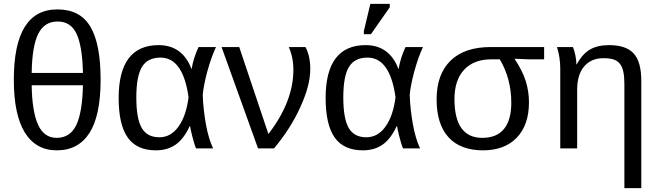

<svg xmlns="http://www.w3.org/2000/svg" viewBox="-20 -773 3425 1000"><path d="M504 -358Q504 -171 446 -80.5Q388 10 276 10Q167 10 109.5 -82.5Q52 -175 52 -358Q52 -724 279 -724Q397 -724 450.5 -634.5Q504 -545 504 -358ZM275 -55Q345 -55 377 -121Q409 -187 412 -329H145Q147 -193 178 -124Q209 -55 275 -55ZM280 -661Q211 -661 179 -596.5Q147 -532 145 -393H412Q409 -532 379 -596.5Q349 -661 280 -661Z M968 -116Q937 -49 894.5 -19.5Q852 10 792 10Q692 10 645 -57Q598 -124 598 -262Q598 -401 650.5 -469.5Q703 -538 806 -538Q869 -538 912 -506Q955 -474 977 -414H978Q988 -472 1014 -528H1105Q1081 -477 1060 -402Q1040 -327 1036 -279Q1037 -240 1041.5 -201Q1046 -162 1052.5 -125.5Q1059 -89 1068.5 -57Q1078 -25 1090 0H1001Q995 -15 990 -32Q985 -49 981 -65Q977 -81 974 -94.5Q971 -108 970 -116ZM690 -265Q690 -156 718 -107Q746 -58 810 -58Q870 -58 910 -114Q950 -170 962 -267Q933 -473 816 -473Q749 -473 719.5 -424.5Q690 -376 690 -265Z M1596 -413Q1596 -328 1545 -217Q1495 -105 1407 0H1324L1134 -528H1226L1378 -75Q1508 -244 1508 -409Q1508 -475 1484 -528H1571Q1596 -482 1596 -413Z M2046 -116Q2015 -49 1972.5 -19.5Q1930 10 1870 10Q1770 10 1723 -57Q1676 -124 1676 -262Q1676 -401 1728.5 -469.5Q1781 -538 1884 -538Q1947 -538 1990 -506Q2033 -474 2055 -414H2056Q2066 -472 2092 -528H2183Q2159 -477 2138 -402Q2118 -327 2114 -279Q2115 -240 2119.5 -201Q2124 -162 2130.5 -125.5Q2137 -89 2146.5 -57Q2156 -25 2168 0H2079Q2073 -15 2068 -32Q2063 -49 2059 -65Q2055 -81 2052 -94.5Q2049 -108 2048 -116ZM1768 -265Q1768 -156 1796 -107Q1824 -58 1888 -58Q1948 -58 1988 -114Q2028 -170 2040 -267Q2011 -473 1894 -473Q1827 -473 1797.5 -424.5Q1768 -376 1768 -265ZM1875 -595V-611L1909 -753H2010V-735L1912 -595Z M2735 -240Q2735 -122 2671.5 -56Q2608 10 2496 10Q2378 10 2316 -58Q2254 -126 2254 -256Q2254 -386 2326.5 -457Q2399 -528 2536 -528H2814V-464H2733L2661 -467V-465Q2701 -405 2718 -351.5Q2735 -298 2735 -240ZM2643 -238Q2643 -363 2583 -464H2539Q2448 -464 2397.5 -410Q2347 -356 2347 -257Q2347 -55 2492 -55Q2567 -55 2605 -101.5Q2643 -148 2643 -238Z M3232 207V-335Q3232 -374 3226.5 -399.5Q3221 -425 3208.5 -441Q3196 -457 3175 -463.5Q3154 -470 3123 -470Q3059 -470 3022.5 -427Q2986 -384 2986 -306V0H2898V-416Q2898 -474 2881 -528H2964Q2972 -509 2977 -483.5Q2982 -458 2982 -438H2984Q3014 -493 3053.5 -515.5Q3093 -538 3153 -538Q3240 -538 3280 -495Q3320 -452 3320 -352V207Z"/></svg>

Font: Libra Sans
Style: Regular
Weight: 400
Foundry: Context Ltd
Version: Version 1.000; ttfautohint (v1.3)